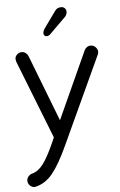

<svg xmlns="http://www.w3.org/2000/svg" viewBox="-66 -805 713 1138"><g transform="rotate(-5 290.5 -236.0)"><path d="M538 -478Q538 -468 534 -461L292 63Q243 169 201 220.5Q159 272 103 286Q97 288 92 288Q77 288 65 276Q53 264 53 247Q53 234 62 223Q71 212 84 208Q121 199 151 159.5Q181 120 218 37L232 5L49 -461Q46 -476 46 -478Q46 -492 58 -503.5Q70 -515 86 -515Q99 -515 109 -507.5Q119 -500 124 -489L277 -93L459 -493Q464 -504 474 -511Q484 -518 497 -518Q513 -518 525 -506Q537 -494 538 -478ZM224 -612Q224 -628 233 -641L304 -740Q311 -750 319.5 -755Q328 -760 343 -760Q355 -760 363.5 -751.5Q372 -743 372 -730Q372 -722 368.5 -714Q365 -706 360 -701L265 -607Q255 -596 241 -596Q235 -596 229.5 -601Q224 -606 224 -612Z"/></g></svg>

Font: Tsukimi Rounded Medium
Style: Regular
Weight: 500
Designer: Takashi Funayama
Foundry: Takashi Funayama
Version: Version 1.032; ttfautohint (v1.8.3)